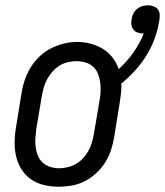

<svg xmlns="http://www.w3.org/2000/svg" viewBox="-20 -700 626 728"><path d="M202 8Q174 8 146.5 1.5Q119 -5 97.5 -20Q76 -35 61.5 -58Q47 -81 41 -107.5Q35 -134 35.5 -162.5Q36 -191 41 -219L62 -349Q66 -374 74.5 -398.5Q83 -423 97 -445.5Q111 -468 130.5 -486.5Q150 -505 174 -517Q198 -529 223 -535Q248 -541 273 -541Q300 -541 325 -534Q350 -527 371 -514Q392 -501 407 -481.5Q422 -462 430 -438Q461 -466 485.5 -500.5Q510 -535 525 -573Q524 -573 523.5 -573Q523 -573 522 -573Q511 -573 501.5 -576.5Q492 -580 486 -587.5Q480 -595 478.5 -605.5Q477 -616 479 -626Q480 -637 485 -647.5Q490 -658 499 -665.5Q508 -673 519 -676.5Q530 -680 541 -680Q552 -680 562.5 -676Q573 -672 579 -664Q585 -656 585.5 -645Q586 -634 584 -622Q579 -589 567 -555.5Q555 -522 536 -491Q517 -460 492.5 -433Q468 -406 440 -383Q441 -365 439 -347Q437 -329 434 -311L413 -181Q409 -156 401 -131.5Q393 -107 379 -84.5Q365 -62 345 -43.5Q325 -25 301.5 -13Q278 -1 252.5 3.5Q227 8 202 8ZM204 -62Q220 -62 236.5 -66Q253 -70 268 -78.5Q283 -87 295 -100Q307 -113 315.5 -128.5Q324 -144 328.5 -160Q333 -176 336 -192L358 -322Q361 -339 361.5 -356.5Q362 -374 359.5 -390.5Q357 -407 350.5 -422.5Q344 -438 331.5 -448.5Q319 -459 303 -463.5Q287 -468 269 -468Q253 -468 236.5 -464Q220 -460 205.5 -451Q191 -442 179.5 -429Q168 -416 159.5 -401Q151 -386 146.5 -370Q142 -354 139 -338L117 -208Q115 -191 114 -173.5Q113 -156 115.5 -139.5Q118 -123 124.5 -108Q131 -93 143 -82.5Q155 -72 171 -67Q187 -62 204 -62Z"/></svg>

Font: Iosevka Slab Oblique
Style: Regular
Weight: 400
Italic angle: -9°
Monospace: yes
Designer: Belleve Invis
Foundry: Belleve Invis
Version: Version 11.1.1; ttfautohint (v1.8.3)